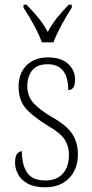

<svg xmlns="http://www.w3.org/2000/svg" viewBox="-20 -786 392 816"><path d="M171 10Q126 10 98 -5.5Q70 -21 57 -45Q44 -69 44 -94Q44 -120 52 -131.5Q60 -143 73 -143Q73 -85 95.5 -52Q118 -19 172 -19Q221 -19 247 -48Q273 -77 273 -129Q273 -164 255.5 -192Q238 -220 183 -252Q137 -281 109.5 -305Q82 -329 70.5 -355.5Q59 -382 59 -418Q59 -475 93 -508.5Q127 -542 184 -542Q240 -542 269.5 -514.5Q299 -487 299 -449Q299 -403 270 -403Q270 -513 182 -513Q137 -513 116.5 -486.5Q96 -460 96 -421Q96 -378 121.5 -349Q147 -320 200 -289Q265 -252 288 -215.5Q311 -179 311 -131Q311 -66 273 -28Q235 10 171 10ZM158 -606Q150 -629 136.5 -655.5Q123 -682 108 -708Q93 -734 80 -753V-766H93Q122 -736 143 -710.5Q164 -685 183 -650Q202 -685 222.5 -710.5Q243 -736 272 -766H285V-753Q266 -725 243 -682.5Q220 -640 207 -606Z"/></svg>

Font: Noto Serif Sinhala Condensed ExtraLight
Style: Regular
Weight: 200
Width: 3
Designer: Jelle Bosma - Monotype Design Team
Foundry: Monotype Imaging Inc.
Version: Version 2.007; ttfautohint (v1.8.4.7-5d5b)